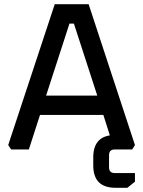

<svg xmlns="http://www.w3.org/2000/svg" viewBox="-20 -710 680 912"><path d="M19 -21 240 -690H401L621 -21L608 0H523L471 -164H170L117 0H33ZM199 -256H442L331 -598H310ZM423 37Q423 -69 529 -69H552V0H525Q498 0 498 27V85Q498 112 525 112H621V153L585 182H529Q423 182 423 76Z"/></svg>

Font: Oxanium ExtraLight Medium
Style: Regular
Weight: 500
Version: Version 2.000